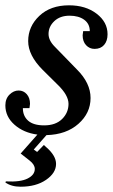

<svg xmlns="http://www.w3.org/2000/svg" viewBox="-28 -499 427 723"><path d="M-7.8 188 -5.9 184.1Q48.8 187 75.9 173.3Q103 159.7 103 137.2Q103 121.1 84 106L49.8 79.1L112.8 7.8Q61 1 26.6 -29.3Q-7.8 -59.6 -7.8 -102.1Q-7.8 -127.4 7.8 -142.8Q23.4 -158.2 42 -158.2Q60.5 -158.2 72.8 -144.3Q85 -130.4 85 -107.9Q85 -103.5 83 -91.8H58.1Q58.1 -62 78.1 -44.4Q98.1 -26.9 138.2 -26.9Q181.6 -26.9 205.8 -50.8Q230 -74.7 230 -107.9Q230 -140.6 189 -180.2L132.8 -235.8Q78.1 -290.5 78.1 -344.2Q78.1 -399.4 120.1 -439.2Q162.1 -479 231.9 -479Q294.4 -479 335.7 -447.5Q377 -416 377 -370.1Q377 -344.7 364 -329.8Q351.1 -314.9 328.1 -314.9Q309.1 -314.9 296.1 -328.9Q283.2 -342.8 283.2 -366.2Q283.2 -370.1 285.2 -381.8H310.1Q310.1 -409.2 289.1 -424.6Q268.1 -439.9 233.9 -439.9Q198.2 -439.9 176.5 -419.4Q154.8 -398.9 154.8 -371.1Q154.8 -346.7 178.2 -323.2L262.2 -236.8Q313 -186 313 -129.9Q313 -73.2 267.3 -32.7Q221.7 7.8 147 9.8L99.1 64L111.8 73.2L137.2 46.9L145 54.2Q183.1 86.9 183.1 118.2Q183.1 152.3 145.5 178.2Q107.9 204.1 49.8 204.1Q14.6 204.1 -7.8 188Z"/></svg>

Font: Redaction
Style: Italic
Weight: 400
Designer: Jeremy Mickel / Forest Young
Foundry: MCKL
Version: Version 2.001;hotconv 1.0.113;makeotfexe 2.5.65598 DEVELOPME